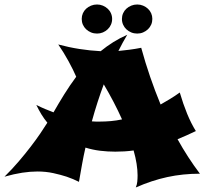

<svg xmlns="http://www.w3.org/2000/svg" viewBox="-79 -765 923 851"><path d="M789.1 -184.1Q768.6 -174.3 748.5 -165.3Q728.5 -156.2 708 -147.9Q752.9 -66.9 807.1 4.9Q731.4 4.9 662.6 19.8Q593.8 34.7 522.9 65.9Q528.3 53.2 529.5 39.8Q530.8 26.4 530.8 12.2Q530.8 -11.2 526.4 -39.3Q522 -67.4 513.2 -98.1Q492.7 -95.2 472.2 -94Q451.7 -92.8 432.1 -92.8Q397.5 -92.8 364 -96.9Q330.6 -101.1 299.8 -110.8Q291.5 -74.7 284.7 -36.9Q277.8 1 271 41Q246.1 28.3 216.3 18.1Q190.9 9.8 157.5 2.4Q124 -4.9 86.9 -4.9Q55.2 -4.9 19.5 0.5Q-16.1 5.9 -59.1 18.1Q-25.9 -14.6 3.2 -48.6Q32.2 -82.5 56.4 -114Q80.6 -145.5 99.4 -173.1Q118.2 -200.7 130.9 -221.2Q116.7 -238.3 104.7 -257.8Q92.8 -277.3 82 -299.8Q101.6 -290 120.6 -282Q139.6 -273.9 158.2 -267.1Q180.7 -306.6 205.6 -346.7Q230.5 -386.7 258.8 -424.8Q252.9 -439 243.9 -457Q234.9 -475.1 224.4 -494.4Q213.9 -513.7 202.1 -532.7Q190.4 -551.8 179.2 -567.9Q226.1 -555.2 273.2 -547.9Q320.3 -540.5 367.2 -538.1Q394 -560.1 423.3 -578.4Q452.6 -596.7 484.9 -610.8Q474.6 -593.8 464.8 -575.7Q455.1 -557.6 445.8 -539.1Q470.2 -541.5 495.1 -544.7Q520 -547.9 546.9 -553.2Q564.9 -487.3 586.4 -424.8Q607.9 -362.3 632.8 -301.8Q654.3 -314 675.5 -326.9Q696.8 -339.8 717.8 -355Q732.9 -303.7 750.5 -260.7Q768.1 -217.8 789.1 -184.1ZM461.9 -235.8Q444.8 -273.9 424.6 -312.7Q404.3 -351.6 380.9 -391.1Q352.1 -314 328.1 -227.1Q336.9 -226.1 345.5 -226.1Q354 -226.1 362.8 -226.1Q387.7 -226.1 412.4 -228.3Q437 -230.5 461.9 -235.8ZM418 -681.2Q418 -667.5 412.8 -655.8Q407.7 -644 398.4 -635.3Q389.2 -626.5 377 -621.3Q364.7 -616.2 351.1 -616.2Q336.9 -616.2 324.5 -621.3Q312 -626.5 302.7 -635.3Q293.5 -644 288.3 -655.8Q283.2 -667.5 283.2 -681.2Q283.2 -694.3 288.3 -706.1Q293.5 -717.8 302.7 -726.3Q312 -734.9 324.5 -740Q336.9 -745.1 351.1 -745.1Q364.7 -745.1 377 -740Q389.2 -734.9 398.4 -726.3Q407.7 -717.8 412.8 -706.1Q418 -694.3 418 -681.2ZM596.2 -681.2Q596.2 -667.5 591.1 -655.8Q585.9 -644 576.7 -635.3Q567.4 -626.5 555.2 -621.3Q543 -616.2 529.3 -616.2Q515.1 -616.2 502.7 -621.3Q490.2 -626.5 481 -635.3Q471.7 -644 466.6 -655.8Q461.4 -667.5 461.4 -681.2Q461.4 -694.3 466.6 -706.1Q471.7 -717.8 481 -726.3Q490.2 -734.9 502.7 -740Q515.1 -745.1 529.3 -745.1Q543 -745.1 555.2 -740Q567.4 -734.9 576.7 -726.3Q585.9 -717.8 591.1 -706.1Q596.2 -694.3 596.2 -681.2Z"/></svg>

Font: Shojumaru
Style: Regular
Weight: 400
Version: Version 1.001